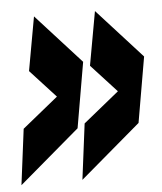

<svg xmlns="http://www.w3.org/2000/svg" viewBox="-67 -566 499 593"><g transform="rotate(-5 182.0 -269.0)"><path d="M-2 -184 109 -274 30 -360 60 -527 199 -374 164 -171 -24 -11ZM187 -184 298 -274 219 -360 249 -527 388 -374 353 -171 165 -11Z"/></g></svg>

Font: Georama ExtraCondensed
Style: Bold Italic
Weight: 700
Width: 2
Italic angle: -9°
Designer: Jean-Baptiste Levee
Foundry: Production Type
Version: Version 1.000